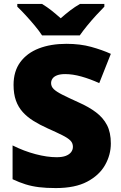

<svg xmlns="http://www.w3.org/2000/svg" viewBox="-20 -947 617 977"><path d="M544 -217Q544 -159 514.5 -107Q485 -55 423.5 -22.5Q362 10 264 10Q215 10 178.5 5.5Q142 1 110 -9Q78 -19 44 -35V-207Q102 -178 161 -162.5Q220 -147 268 -147Q297 -147 315 -154Q333 -161 342 -173Q351 -185 351 -200Q351 -219 338 -232Q325 -245 297 -259Q269 -273 222 -294Q182 -312 150 -332Q118 -352 95.5 -377Q73 -402 61 -435.5Q49 -469 49 -515Q49 -584 83 -630.5Q117 -677 177.5 -700.5Q238 -724 318 -724Q388 -724 444 -708.5Q500 -693 544 -673L485 -524Q439 -545 394.5 -557.5Q350 -570 312 -570Q287 -570 271 -564Q255 -558 247.5 -547.5Q240 -537 240 -524Q240 -507 253 -494Q266 -481 296.5 -465.5Q327 -450 380 -426Q432 -403 468.5 -375.5Q505 -348 524.5 -310.5Q544 -273 544 -217ZM194 -767Q179 -790 156.5 -817Q134 -844 110.5 -869.5Q87 -895 68 -913V-927H194Q220 -911 241.5 -894Q263 -877 289 -854Q315 -877 338 -894.5Q361 -912 387 -927H511V-913Q494 -896 470.5 -870.5Q447 -845 424.5 -817.5Q402 -790 386 -767Z"/></svg>

Font: Noto Sans Devanagari Black
Style: Regular
Weight: 900
Version: Version 2.003